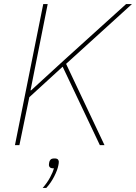

<svg xmlns="http://www.w3.org/2000/svg" viewBox="-20 -718 673 950"><path d="M474 0 290 -388 125 -237 76 0H54L194 -698H216L164 -437L131 -271H134L300 -423L604 -698H633L307 -402L497 0ZM250 66Q263 66 267 71.5Q271 77 271 82Q271 86 270.5 90Q270 94 269 99Q265 122 248.5 154.5Q232 187 209 212H191Q214 186 228 159.5Q242 133 247 115Q232 115 227 110Q222 105 222 99Q222 97 222.5 92Q223 87 224 83Q226 76 231 71Q236 66 250 66Z"/></svg>

Font: IBM Plex Sans Thin
Style: Italic
Weight: 250
Italic angle: -11.31°
Designer: Mike Abbink, Paul van der Laan, Pieter van Rosmalen
Foundry: Bold Monday
Version: Version 3.201